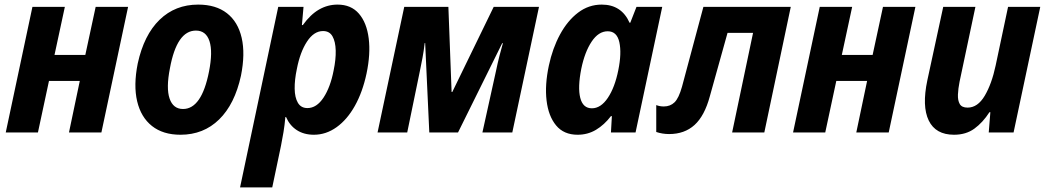

<svg xmlns="http://www.w3.org/2000/svg" viewBox="-20 -576 4549 835"><path d="M5 0 121 -546H262L217 -337H351L396 -546H537L421 0H280L327 -224H193L145 0Z M765 10Q689 10 641 -28Q593 -66 576.5 -135.5Q560 -205 579 -300Q606 -424 674 -490Q742 -556 842 -556Q919 -556 967 -518.5Q1015 -481 1031 -411.5Q1047 -342 1028 -247Q1001 -123 933 -56.5Q865 10 765 10ZM776 -102Q857 -102 889 -265Q906 -351 891 -397Q876 -443 832 -443Q749 -443 719 -279Q702 -193 717.5 -147.5Q733 -102 776 -102Z M1024 239 1190 -546H1300L1293 -467H1297Q1330 -513 1367.5 -534.5Q1405 -556 1448 -556Q1507 -556 1541 -516.5Q1575 -477 1583.5 -409Q1592 -341 1574 -256Q1557 -176 1523.5 -116Q1490 -56 1444 -23Q1398 10 1345 10Q1302 10 1271 -10Q1240 -30 1224 -67H1221Q1218 -32 1213 -2Q1208 28 1202 58L1164 239ZM1317 -106Q1357 -106 1387 -151.5Q1417 -197 1431 -270Q1441 -318 1440 -356.5Q1439 -395 1426 -418Q1413 -441 1385 -441Q1345 -441 1315 -395Q1285 -349 1271 -276Q1261 -229 1261.5 -190.5Q1262 -152 1275.5 -129Q1289 -106 1317 -106Z M1622 0 1738 -546H1930L1944 -176H1947L2127 -546H2324L2208 0H2078L2137 -267Q2144 -301 2152 -332.5Q2160 -364 2167 -388H2164L1972 0H1847L1829 -389H1827Q1823 -354 1817.5 -325Q1812 -296 1806 -267L1751 0Z M2492 10Q2432 10 2398.5 -30.5Q2365 -71 2357 -139Q2349 -207 2367 -291Q2383 -366 2415.5 -426Q2448 -486 2494 -521Q2540 -556 2597 -556Q2683 -556 2718 -477H2721L2748 -546H2860L2744 0H2637L2641 -71H2637Q2608 -33 2572 -11.5Q2536 10 2492 10ZM2554 -105Q2593 -105 2623.5 -150.5Q2654 -196 2669 -271Q2684 -345 2673.5 -392.5Q2663 -440 2623 -440Q2583 -440 2553 -395Q2523 -350 2508 -277Q2492 -196 2503.5 -150.5Q2515 -105 2554 -105Z M2890 7Q2861 7 2834 -2V-119Q2849 -113 2867 -113Q2895 -113 2913.5 -131Q2932 -149 2946 -199L3039 -546H3419L3304 0H3164L3255 -433H3144L3067 -157Q3044 -72 3000.5 -32.5Q2957 7 2890 7Z M3429 0 3545 -546H3686L3641 -337H3775L3820 -546H3961L3845 0H3704L3751 -224H3617L3569 0Z M4129 10Q4049 10 4019 -52Q3989 -114 4013 -227L4082 -546H4222L4153 -220Q4147 -190 4146 -164.5Q4145 -139 4154 -123.5Q4163 -108 4188 -108Q4232 -108 4262.5 -159.5Q4293 -211 4310 -291L4364 -546H4504L4388 0H4280L4287 -88H4283Q4254 -43 4217.5 -16.5Q4181 10 4129 10Z"/></svg>

Font: Noto Sans SemiCondensed
Style: Bold Italic
Weight: 700
Width: 4
Italic angle: -12°
Designer: Monotype Design Team
Foundry: Monotype Imaging Inc.
Version: Version 2.013; ttfautohint (v1.8.4.7-5d5b)